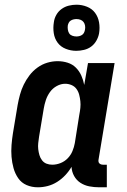

<svg xmlns="http://www.w3.org/2000/svg" viewBox="-20 -788 540 816"><path d="M141 8Q115 8 93 -1.5Q71 -11 57.5 -30.5Q44 -50 37.5 -73.5Q31 -97 29 -121.5Q27 -146 29 -171.5Q31 -197 35 -222L55 -342Q59 -364 65 -386Q71 -408 81 -428.5Q91 -449 105.5 -468Q120 -487 139.5 -501Q159 -515 181 -521.5Q203 -528 225 -528Q247 -528 267.5 -521.5Q288 -515 302.5 -500.5Q317 -486 325.5 -467Q334 -448 338 -427L354 -520H467L399 -111Q398 -107 398.5 -102Q399 -97 402 -94Q405 -91 409 -89.5Q413 -88 418 -88H434V8H402Q380 8 359.5 4Q339 0 322 -11Q305 -22 295 -40Q285 -58 284 -79Q273 -60 257.5 -43.5Q242 -27 223 -15Q204 -3 183 2.5Q162 8 141 8ZM202 -88Q220 -88 237.5 -95Q255 -102 268 -115.5Q281 -129 288 -146Q295 -163 298 -180L317 -300Q320 -315 321.5 -329.5Q323 -344 321.5 -358Q320 -372 316.5 -385.5Q313 -399 305 -410Q297 -421 284 -426.5Q271 -432 257 -432Q239 -432 221.5 -422.5Q204 -413 192.5 -397Q181 -381 175 -363Q169 -345 166 -327L146 -207Q144 -193 142.5 -180Q141 -167 142.5 -154Q144 -141 147.5 -129Q151 -117 158.5 -107Q166 -97 177.5 -92.5Q189 -88 202 -88ZM304 -572Q281 -572 259.5 -580.5Q238 -589 225 -606.5Q212 -624 208.5 -647Q205 -670 209 -694Q211 -710 219.5 -725Q228 -740 242 -750Q256 -760 272.5 -764Q289 -768 305 -768Q328 -768 349.5 -759.5Q371 -751 384 -733.5Q397 -716 401 -693Q405 -670 401 -646Q398 -630 389.5 -615Q381 -600 367.5 -590Q354 -580 337 -576Q320 -572 304 -572ZM305 -633Q311 -633 317 -634.5Q323 -636 328.5 -639.5Q334 -643 337 -649Q340 -655 341 -661Q343 -670 341.5 -679Q340 -688 335 -694.5Q330 -701 322 -704Q314 -707 305 -707Q299 -707 292.5 -705.5Q286 -704 280.5 -700.5Q275 -697 272 -691Q269 -685 268 -679Q267 -670 268.5 -661Q270 -652 274.5 -645.5Q279 -639 287.5 -636Q296 -633 305 -633Z"/></svg>

Font: Iosevka Curly Slab
Style: Bold Italic
Weight: 700
Italic angle: -9°
Monospace: yes
Designer: Belleve Invis
Foundry: Belleve Invis
Version: Version 22.1.2; ttfautohint (v1.8.4)